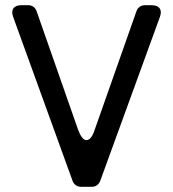

<svg xmlns="http://www.w3.org/2000/svg" viewBox="-20 -720 667 740"><path d="M260 -22 31 -654Q23 -675 31.5 -687.5Q40 -700 63 -700H89Q100 -700 108.5 -694Q117 -688 121 -677L281 -220Q296 -180 313 -180Q332 -180 345 -220L506 -677Q510 -688 518.5 -694Q527 -700 538 -700H564Q587 -700 595.5 -687.5Q604 -675 596 -654L366 -22Q362 -12 353.5 -6Q345 0 334 0H292Q281 0 272.5 -6Q264 -12 260 -22Z"/></svg>

Font: Higure Gothic Medium
Style: Regular
Weight: 500
Designer: Yoshimichi Ohira
Foundry: Positype
Version: Version 1.000